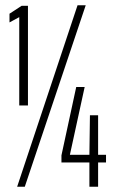

<svg xmlns="http://www.w3.org/2000/svg" viewBox="-20 -708 440 728"><path d="M53 -308V-643L16 -623V-656L62 -686H86V-308ZM45 0 274 -688H305L74 0ZM319 0V-92H213V-119L269 -378H301L245 -121H319L321 -271H352V-121H382V-92H352V0Z"/></svg>

Font: Saira Ultra Condensed ExLight
Style: Regular
Weight: 200
Width: 1
Designer: Hector Gatti with collaboration of the Omnibus-Type team
Foundry: Omnibus-Type
Version: Version 1.001; ttfautohint (v1.8)